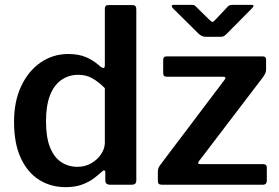

<svg xmlns="http://www.w3.org/2000/svg" viewBox="-20 -763 1152 793"><path d="M434 0Q426 0 420.5 -4Q415 -8 415 -18V-51Q415 -58 411 -59Q407 -60 402 -55Q387 -41 367 -26Q347 -11 318.5 -0.5Q290 10 251 10Q190 10 142 -20Q94 -50 66 -110Q38 -170 38 -260Q38 -344 67.5 -407Q97 -470 148 -505Q199 -540 262 -540Q306 -540 337.5 -526Q369 -512 396 -487Q405 -481 409 -482.5Q413 -484 413 -495V-726Q413 -742 427 -742H528Q543 -742 543 -725V-19Q543 -9 538.5 -4.5Q534 0 522 0H434ZM413 -399Q387 -425 361.5 -439.5Q336 -454 303 -454Q265 -454 234.5 -433.5Q204 -413 187 -370.5Q170 -328 170 -262Q170 -195 187 -153.5Q204 -112 233.5 -93Q263 -74 300 -74Q332 -74 357.5 -89Q383 -104 398 -127Q413 -150 413 -173V-399ZM650 0Q640 0 636 -3.5Q632 -7 632 -17V-53Q632 -64 635 -70.5Q638 -77 648 -90L908 -434Q917 -446 901 -446H670Q661 -446 657.5 -449.5Q654 -453 654 -462V-516Q654 -530 667 -530H1066Q1079 -530 1079 -517V-477Q1079 -468 1076 -461Q1073 -454 1066 -444L803 -99Q792 -85 808 -85H1067Q1082 -85 1082 -72V-16Q1082 -9 1078 -4.5Q1074 0 1065 0H650ZM920 -735Q924 -740 929.5 -741.5Q935 -743 941 -743H1018Q1035 -743 1020 -728L915 -622Q911 -618 906 -614.5Q901 -611 892 -611H831Q820 -611 813.5 -614.5Q807 -618 801 -623L695 -728Q689 -734 689.5 -738.5Q690 -743 697 -743H769Q777 -743 781 -742Q785 -741 790 -735L843 -683Q854 -672 858 -672.5Q862 -673 871 -683Z"/></svg>

Font: Libre Franklin Thin SemiBold
Style: Regular
Weight: 600
Version: Version 3.000